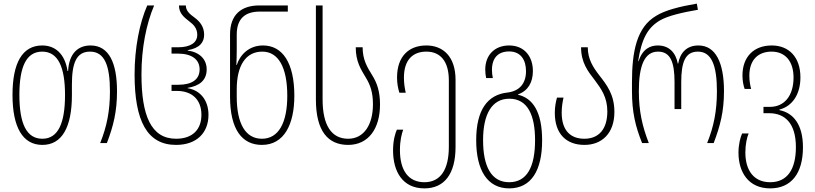

<svg xmlns="http://www.w3.org/2000/svg" viewBox="-20 -790 4497 1060"><path d="M214 10C323 10 377 -89 377 -265V-323C377 -441 401 -505 477 -505C558 -505 587 -427 587 -286C587 -178 570 -92 533 0H570C606 -94 626 -174 626 -286C626 -440 583 -539 480 -539C409 -539 361 -493 356 -398H353C338 -494 284 -539 213 -539C103 -539 49 -442 49 -266C49 -88 105 10 214 10ZM214 -24C126 -24 87 -108 87 -266C87 -419 124 -505 213 -505C301 -505 339 -419 339 -266C339 -108 300 -24 214 -24Z M952 10C1067 10 1131 -58 1131 -156C1131 -237 1085 -292 1016 -303V-305C1079 -315 1121 -345 1121 -407C1121 -462 1083 -502 1016 -511V-513C1083 -524 1107 -557 1107 -598C1107 -645 1081 -673 1054 -693C1028 -712 1006 -730 1006 -760H968C968 -716 997 -694 1025 -672C1048 -655 1069 -634 1069 -598C1069 -553 1029 -529 963 -529H927V-494H963C1037 -494 1082 -463 1082 -407C1082 -352 1041 -322 964 -322H927V-288H957C1039 -288 1092 -241 1092 -156C1092 -78 1046 -24 952 -24C813 -24 761 -154 761 -379C761 -523 787 -656 831 -760H793C750 -663 723 -524 723 -379C723 -123 792 10 952 10Z M1426 10C1549 10 1605 -104 1605 -261C1605 -443 1540 -539 1432 -539C1354 -539 1305 -487 1287 -431H1285C1286 -458 1287 -489 1287 -513V-599C1287 -685 1331 -726 1414 -726H1569V-760H1412C1311 -760 1250 -708 1250 -600V-257C1250 -74 1317 10 1426 10ZM1426 -24C1335 -24 1287 -108 1287 -256V-297C1287 -427 1336 -505 1428 -505C1516 -505 1566 -420 1566 -261C1566 -112 1518 -24 1426 -24Z M1902 10C2015 10 2078 -81 2078 -213C2078 -284 2062 -332 2034 -376C2006 -421 1982 -462 1982 -529H1944C1944 -450 1972 -408 2000 -361C2025 -320 2039 -279 2039 -214C2039 -104 1991 -24 1902 -24C1809 -24 1761 -100 1761 -241V-760H1724V-241C1724 -66 1791 10 1902 10Z M2323 250C2432 250 2495 172 2495 21V-349C2495 -479 2425 -539 2334 -539C2237 -539 2172 -479 2172 -362C2172 -331 2177 -303 2185 -278H2220C2215 -301 2210 -328 2210 -361C2210 -464 2263 -505 2334 -505C2411 -505 2458 -452 2458 -346V20C2458 145 2413 216 2323 216C2235 216 2188 151 2188 39C2188 -16 2198 -52 2206 -74H2171C2162 -54 2150 -15 2150 40C2150 159 2204 250 2323 250Z M2791 250C2913 250 2973 151 2973 -15C2973 -174 2921 -248 2840 -267V-269C2896 -289 2922 -336 2922 -398C2922 -478 2875 -539 2791 -539C2712 -539 2659 -487 2659 -406C2659 -388 2661 -373 2664 -359H2701C2698 -373 2696 -387 2696 -404C2696 -471 2731 -506 2791 -506C2855 -506 2884 -459 2884 -397C2884 -330 2849 -287 2781 -279C2672 -267 2609 -184 2609 -16C2609 150 2671 250 2791 250ZM2791 216C2692 216 2647 128 2647 -16C2647 -159 2695 -245 2792 -245C2895 -245 2934 -151 2934 -16C2934 132 2889 216 2791 216Z M3207 10C3300 10 3372 -51 3372 -172C3372 -269 3329 -322 3288 -375C3255 -418 3225 -463 3225 -529H3188C3188 -444 3226 -396 3264 -347C3299 -300 3333 -253 3333 -175C3333 -77 3286 -24 3206 -24C3134 -24 3081 -65 3081 -168C3081 -201 3086 -228 3091 -251H3055C3048 -226 3043 -199 3043 -167C3043 -50 3107 10 3207 10Z M3525 0H3562C3526 -93 3507 -175 3507 -287C3507 -425 3537 -505 3613 -505C3682 -505 3704 -446 3704 -336V-188H3741V-336C3741 -447 3763 -505 3833 -505C3909 -505 3938 -427 3938 -287C3938 -178 3921 -92 3884 0H3920C3956 -94 3977 -174 3977 -287C3977 -440 3933 -539 3836 -539C3771 -539 3735 -499 3724 -439H3722C3711 -499 3674 -539 3612 -539C3571 -539 3529 -522 3505 -452H3503C3522 -577 3557 -638 3623 -677C3667 -703 3750 -722 3833 -736L3827 -770C3732 -754 3651 -733 3603 -703C3495 -640 3469 -506 3469 -335V-288C3469 -171 3488 -92 3525 0Z M4232 250C4347 250 4413 169 4413 23C4413 -102 4360 -167 4283 -182V-185C4356 -204 4399 -271 4399 -363C4399 -476 4334 -539 4241 -539C4143 -539 4079 -478 4079 -373C4079 -345 4084 -319 4091 -299H4127C4122 -317 4117 -342 4117 -372C4117 -464 4170 -505 4240 -505C4314 -505 4361 -453 4361 -362C4361 -261 4310 -200 4231 -200H4195V-165H4227C4311 -165 4374 -112 4374 22C4374 143 4328 216 4232 216C4142 216 4095 151 4095 52C4095 5 4104 -31 4113 -53H4077C4068 -33 4057 6 4057 53C4057 159 4111 250 4232 250Z"/></svg>

Font: Noto Sans Georgian Condensed ExtraLight
Style: Regular
Weight: 200
Width: 3
Designer: Monotype Design Team, Akaki Razmadze
Foundry: Google LLC
Version: Version 2.005